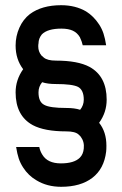

<svg xmlns="http://www.w3.org/2000/svg" viewBox="-20 -689 470 738"><path d="M69 -423Q40 -461 40 -514Q40 -550 54.5 -582.5Q69 -615 95 -635Q141 -669 215 -669Q270 -669 311 -645Q340 -627 361 -595Q372 -578 378 -559.5Q384 -541 388 -515H298Q295 -529 287 -546Q277 -563 260 -571Q243 -579 216 -579Q163 -579 141 -557Q128 -541 128 -522Q127 -518 127 -511Q127 -491 139 -476L148 -468Q162 -456 195 -456Q279 -456 324 -432Q390 -396 390 -306Q390 -257 361 -217Q389 -182 389 -129Q389 -114 388 -106Q380 -40 335 -5.5Q290 29 215 29Q161 29 120 4Q89 -14 69 -45Q58 -62 52 -80Q46 -98 42 -124H131Q134 -108 143 -94Q163 -61 214 -61Q265 -61 287 -83Q300 -96 302 -118Q305 -144 290 -164L282 -172Q269 -184 235 -184Q151 -184 106 -208Q40 -244 40 -334Q40 -382 69 -423ZM150 -286Q171 -274 235 -274Q267 -274 288 -267Q302 -284 302 -306Q302 -343 280 -355Q258 -366 195 -366Q163 -366 142 -373Q128 -356 128 -334Q128 -297 150 -286Z"/></svg>

Font: Sulphur Point
Style: Bold
Weight: 700
Designer: Noponies / Dale Sattler
Foundry: Noponies
Version: Version 1.000; ttfautohint (v1.8)